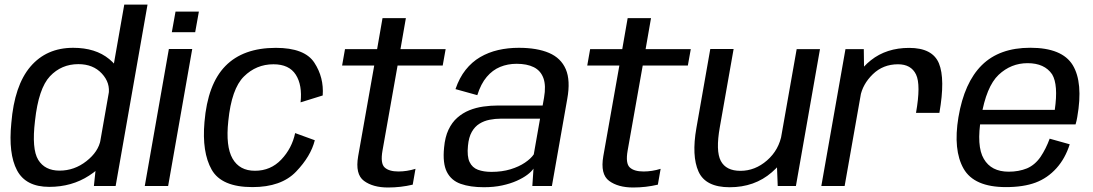

<svg xmlns="http://www.w3.org/2000/svg" viewBox="-20 -805 4730 831"><path d="M386.4 0H480.5L618.5 -785H517.8L396.1 -92ZM193.2 3.8Q290.5 3.8 365.6 -44.9Q440.7 -93.5 450.4 -146.2L415.5 -200.3Q406.2 -148.4 354 -107.5Q301.8 -66.5 237.8 -66.5Q174.1 -66.5 145.4 -113.3Q116.8 -160 131.5 -282.2Q146.8 -422.6 196.3 -475Q245.8 -527.4 319.2 -527.4Q383.1 -527.4 420.9 -486.6Q458.7 -445.9 449.8 -394.5L502.5 -447.7Q512.2 -500.3 452.8 -549.2Q393.5 -598.1 296.7 -598.1Q181.2 -598.1 111.7 -516.7Q42.3 -435.3 29 -272.5Q15.7 -139.8 53.6 -68Q91.5 3.8 193.2 3.8Z M606.6 0H707.7L812 -593H710.9ZM739.7 -754.8 723.7 -665.6H824.8L840.8 -754.8Z M1072.6 4.8Q1197.3 4.8 1261.3 -62Q1325.3 -128.7 1342.5 -198L1257.4 -229Q1243.7 -163.3 1197.6 -114.6Q1151.5 -65.9 1083.4 -65.9Q1016.6 -65.9 986.5 -118.6Q956.3 -171.3 968.1 -281.3Q982.1 -420.8 1035.6 -473.8Q1089.1 -526.8 1163.5 -526.8Q1231.4 -526.8 1260.2 -481.7Q1289 -436.6 1280.9 -362L1376.7 -391.8Q1382.4 -469.9 1340.4 -533.9Q1298.4 -597.9 1173.8 -597.9Q1032.5 -597.9 955.5 -519.3Q878.6 -440.7 865 -276.9Q853.5 -146 896.2 -70.6Q938.9 4.8 1072.6 4.8Z M1659.6 6.5Q1714.5 6.5 1766.3 -5.8L1778.3 -74.3Q1741 -62.8 1704.4 -62.8Q1663.5 -62.8 1644.7 -80.4Q1625.9 -98 1635.4 -152.7L1700.8 -521.5H1896.1L1908.8 -592.4H1713.3L1736.7 -726.6H1635.6L1612.2 -592.4H1473.2L1460.7 -521.5H1599.7L1530.2 -129.1Q1516.6 -50.8 1555.3 -22.2Q1594.1 6.5 1659.6 6.5Z M2074.2 5.3Q2117.7 5.3 2153.3 -2.4Q2188.9 -10.1 2216.4 -22.4Q2243.8 -34.6 2262.2 -48.5Q2280.5 -62.3 2289 -75.2L2284 0H2368.7L2435.2 -377.2Q2449.6 -457 2428.8 -505.4Q2407.9 -553.9 2356.2 -576Q2304.5 -598.1 2225.4 -598.1Q2178.4 -598.1 2136.2 -588.4Q2093.9 -578.6 2058.1 -557.7Q2022.3 -536.7 1995.2 -502.5Q1968.1 -468.4 1951.4 -419.3L2045.8 -393.1Q2061.3 -442.3 2086.6 -472.1Q2111.8 -501.9 2144.7 -515.4Q2177.6 -528.9 2215.9 -528.9Q2260.9 -528.9 2290.5 -514.1Q2320.2 -499.2 2332 -466.8Q2343.8 -434.4 2334.6 -381.8L2328.6 -348.3H2134.9Q2103.6 -348.3 2071.8 -343.8Q2040 -339.3 2011.2 -327.7Q1982.5 -316 1959.3 -295.6Q1936.1 -275.3 1921.1 -243.5Q1906.1 -211.7 1902.1 -166.6Q1895.2 -98.1 1914.1 -60.9Q1933 -23.7 1974.2 -9.2Q2015.3 5.3 2074.2 5.3ZM2107.1 -61.1Q2073.4 -61.1 2048.7 -70.2Q2024 -79.4 2012.4 -103.8Q2000.8 -128.2 2005.4 -174.1Q2008.8 -210.9 2021.9 -234Q2035 -257.1 2055 -269.5Q2074.9 -281.9 2098.9 -286.6Q2122.8 -291.4 2148.2 -291.4H2317.4L2290.2 -136.8Q2277.7 -118.4 2251.9 -101Q2226.1 -83.5 2189.4 -72.3Q2152.7 -61.1 2107.1 -61.1Z M2720.6 6.5Q2775.5 6.5 2827.3 -5.8L2839.3 -74.3Q2802 -62.8 2765.4 -62.8Q2724.5 -62.8 2705.7 -80.4Q2686.9 -98 2696.4 -152.7L2761.8 -521.5H2957.1L2969.8 -592.4H2774.3L2797.7 -726.6H2696.6L2673.2 -592.4H2534.2L2521.7 -521.5H2660.7L2591.2 -129.1Q2577.6 -50.8 2616.3 -22.2Q2655.1 6.5 2720.6 6.5Z M3346.1 0H3424.8L3529 -592.4H3428.1L3342 -105.1ZM3155.2 -593H3054.2L2994.1 -251Q2972.8 -130.1 3003.3 -62.4Q3033.8 5.4 3137.9 5.4Q3246.1 5.4 3320.5 -59.3Q3395 -124.1 3407.7 -196.3L3364 -226.3Q3351.9 -156.1 3299.9 -110.8Q3248 -65.6 3184.8 -65.6Q3122.3 -65.6 3099.7 -108.6Q3077.1 -151.6 3095.5 -254.9Z M3944.6 -316.5H4045.8Q4071.5 -463.2 4043.9 -530.5Q4016.2 -597.7 3915 -597.7Q3816.8 -597.7 3749.3 -544.2Q3681.8 -490.7 3668.4 -414.4L3703.4 -386.2Q3713.2 -440.5 3757.6 -483.7Q3802 -526.8 3866.6 -526.8Q3923.4 -526.8 3944.7 -482.6Q3966.1 -438.3 3944.6 -316.5ZM3534.8 0H3635.7L3720.1 -477.8L3718.6 -592.4H3639.3Z M4334 4.8 4345.9 -61.9Q4270.1 -61.9 4238.1 -117.4Q4205.4 -172.1 4226.4 -297.5Q4248.5 -430.5 4302.3 -481.3Q4355.9 -531.6 4427.5 -531.6Q4500.9 -531.6 4533.7 -483.3Q4560.9 -438.3 4545.2 -329.6H4221.2L4210.2 -266.6H4635.2Q4639.8 -281.7 4642.6 -299Q4668.7 -447.6 4622.9 -523.2Q4576.8 -598.3 4439.1 -598.3Q4305.7 -598.3 4229.5 -523Q4153.5 -447.8 4128.2 -297.7Q4104.7 -155.6 4150.5 -75.1Q4196 4.8 4334 4.8ZM4345.9 -61.9 4334 4.8Q4409.4 4.8 4462 -14.7Q4513.9 -34.1 4552.6 -77.1Q4590.6 -119.4 4609.9 -180.5L4523.1 -204.8Q4507.2 -161.2 4483.6 -126Q4459.3 -91 4424.9 -76.3Q4389.4 -61.9 4345.9 -61.9Z"/></svg>

Font: Anybody Thin
Style: Italic
Weight: 100
Italic angle: -10°
Designer: Tyler Finck
Foundry: Etcetera Type Company
Version: Version 1.114;gftools[0.9.25]